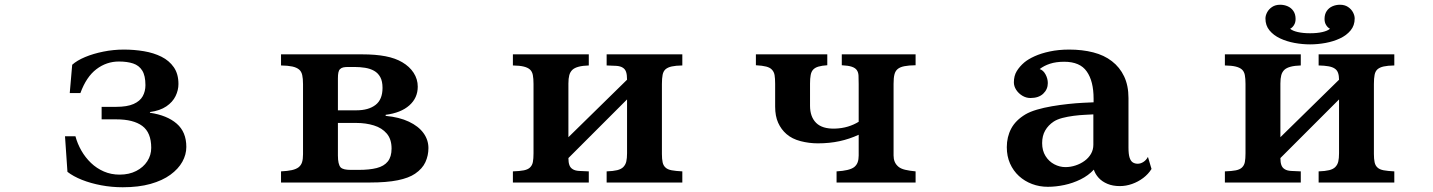

<svg xmlns="http://www.w3.org/2000/svg" viewBox="-20 -769 6040 809"><path d="M502 -560.1Q545.4 -560.1 586.4 -553.2Q627.4 -546.4 660.2 -530Q692.9 -513.7 712.4 -485.6Q731.9 -457.5 731.9 -415Q731.9 -389.2 719.7 -364Q707.5 -338.9 680.9 -320.8Q654.3 -302.7 611.8 -296.9V-293.9Q684.1 -283.2 724.6 -248Q765.1 -212.9 765.1 -149.9Q765.1 -117.7 748.3 -87.4Q731.4 -57.1 698 -32.7Q664.6 -8.3 614.3 5.9Q564 20 497.1 20Q450.7 20 406.5 11.7Q362.3 3.4 325.4 -11.2Q288.6 -25.9 264.2 -44.9L253.9 -194.8H297.9Q306.2 -163.6 322.8 -134.5Q339.4 -105.5 363.3 -82.5Q387.2 -59.6 417.7 -46.4Q448.2 -33.2 483.9 -33.2Q523.9 -33.2 554 -48.6Q584 -64 600.6 -89.6Q617.2 -115.2 617.2 -146Q617.2 -210.4 579.6 -238.3Q542 -266.1 470.2 -266.1H408.2V-318.8H469.2Q515.6 -318.8 542.7 -330.8Q569.8 -342.8 581.3 -363.5Q592.8 -384.3 592.8 -410.2Q592.8 -450.2 579.3 -471.7Q565.9 -493.2 541 -501.5Q516.1 -509.8 481 -509.8Q428.7 -509.8 386.2 -477.5Q343.8 -445.3 318.8 -377H273.9L284.2 -496.1Q304.2 -514.2 338.6 -528.6Q373 -543 415.5 -551.5Q458 -560.1 502 -560.1Z M1505.9 -540Q1562.5 -540 1604.2 -532Q1646 -523.9 1674.8 -506.8Q1705.6 -488.8 1722.9 -462.2Q1740.2 -435.5 1740.2 -403.8Q1740.2 -356.4 1704.8 -325Q1669.4 -293.5 1605 -285.2V-280.8Q1662.6 -275.4 1702.9 -256.3Q1743.2 -237.3 1764.2 -208.5Q1785.2 -179.7 1785.2 -145Q1785.2 -113.8 1772.5 -85.9Q1759.8 -58.1 1729 -37.1Q1702.6 -19 1656 -9.5Q1609.4 0 1539.1 0H1164.1V-46.9Q1191.9 -48.3 1209.7 -52.2Q1227.5 -56.2 1237.8 -64Q1248.5 -72.3 1252.7 -85.4Q1256.8 -98.6 1256.8 -119.1V-414.1Q1256.8 -438 1253.4 -452.9Q1250 -467.8 1240.2 -476.1Q1229.5 -484.9 1211.4 -488.8Q1193.4 -492.7 1164.1 -493.2V-540ZM1446.8 -486.8Q1435.1 -486.8 1426.8 -485.1Q1418.5 -483.4 1413.1 -478Q1407.7 -473.1 1405.8 -463.6Q1403.8 -454.1 1403.8 -439V-304.2H1481.9Q1532.7 -304.2 1562.3 -326.9Q1591.8 -349.6 1591.8 -398.9Q1591.8 -426.8 1582.3 -444.1Q1572.8 -461.4 1556.2 -470.7Q1539.6 -480 1518.1 -483.4Q1496.6 -486.8 1473.1 -486.8ZM1403.8 -113.8Q1403.8 -77.1 1415 -64Q1420.9 -58.1 1431.4 -55.7Q1441.9 -53.2 1457 -53.2H1492.2Q1536.6 -53.2 1567.4 -61Q1598.1 -68.8 1614 -88.6Q1629.9 -108.4 1629.9 -143.1Q1629.9 -182.6 1609.6 -206.3Q1589.4 -230 1555.4 -240.5Q1521.5 -251 1481 -251H1403.8Z M2141.1 -540H2460.9V-493.2Q2410.2 -491.7 2392.1 -475.1Q2382.3 -465.8 2378.7 -452.1Q2375 -438.5 2375 -417V-190.9L2622.1 -433.1Q2622.1 -454.6 2617.9 -466.3Q2613.8 -478 2604 -483.9Q2594.2 -490.2 2577.4 -491.5Q2560.5 -492.7 2536.1 -493.2V-540H2855V-493.2Q2827.1 -492.7 2810.5 -489Q2793.9 -485.4 2784.2 -477.1Q2774.9 -468.8 2772 -453.9Q2769 -439 2769 -415V-120.1Q2769 -99.1 2772 -85.2Q2774.9 -71.3 2784.2 -63Q2793 -54.7 2810.1 -51.5Q2827.1 -48.3 2855 -46.9V0H2536.1V-46.9Q2564 -47.9 2580.6 -52Q2597.2 -56.2 2606 -64.9Q2615.7 -74.7 2618.9 -88.4Q2622.1 -102.1 2622.1 -123V-350.1L2375 -103Q2375 -84.5 2379.2 -73.2Q2383.3 -62 2393.1 -56.2Q2402.8 -49.8 2419.7 -48.8Q2436.5 -47.9 2460.9 -46.9V0H2141.1V-46.9Q2170.4 -47.9 2187.3 -51.3Q2204.1 -54.7 2212.9 -63Q2222.7 -72.3 2225.3 -86.4Q2228 -100.6 2228 -123V-415Q2228 -438 2225.1 -452.9Q2222.2 -467.8 2212.9 -476.1Q2203.6 -484.4 2186.8 -488.5Q2169.9 -492.7 2141.1 -493.2Z M3165 -540H3465.8V-494.1Q3442.9 -492.7 3428.2 -488.3Q3413.6 -483.9 3405.8 -475.1Q3398.4 -466.8 3395.8 -452.6Q3393.1 -438.5 3393.1 -417V-323.2Q3393.1 -276.9 3418.9 -251.2Q3444.8 -225.6 3498 -227.1Q3527.3 -228 3552.5 -235.6Q3577.6 -243.2 3598.1 -255.9V-414.1Q3598.1 -435.5 3597.4 -450.2Q3596.7 -464.8 3589.8 -474.1Q3583.5 -482.9 3569.1 -487.8Q3554.7 -492.7 3526.9 -494.1V-540H3837.9V-494.1Q3808.6 -493.7 3790.3 -490Q3772 -486.3 3762.2 -478Q3752.4 -469.7 3748.8 -455.3Q3745.1 -440.9 3745.1 -416V-113.8Q3745.1 -99.1 3749.8 -87.6Q3754.4 -76.2 3765.1 -66.9Q3775.4 -58.1 3793.7 -53.7Q3812 -49.3 3837.9 -46.9V0H3504.9V-46.9Q3559.1 -49.8 3579.1 -64.9Q3589.4 -73.2 3593.8 -85.2Q3598.1 -97.2 3598.1 -113.8V-201.2Q3559.1 -183.1 3517.1 -174.1Q3475.1 -165 3425.8 -165Q3389.2 -165 3353.3 -174.3Q3317.4 -183.6 3293.9 -204.1Q3271.5 -223.6 3258.8 -251.7Q3246.1 -279.8 3246.1 -319.8V-416Q3246.1 -438.5 3243.7 -452.6Q3241.2 -466.8 3231.9 -476.1Q3224.1 -484.4 3208.3 -488.5Q3192.4 -492.7 3165 -494.1Z M4484.9 -560.1Q4540.5 -560.1 4586.4 -548.3Q4632.3 -536.6 4665 -511.2Q4698.2 -485.8 4716.6 -447Q4734.9 -408.2 4734.9 -356V-147Q4734.9 -119.1 4739.7 -104.5Q4744.6 -89.8 4753.4 -84.5Q4762.2 -79.1 4773.9 -79.1Q4786.1 -79.1 4797.9 -86.7Q4809.6 -94.2 4816.9 -107.9L4832 -57.1Q4818.4 -35.2 4796.9 -19Q4775.4 -2.9 4750 6.1Q4724.6 15.1 4698.2 15.1Q4668.9 15.1 4646.2 5.6Q4623.5 -3.9 4609.1 -19.8Q4594.7 -35.6 4588.9 -54.2Q4565.9 -29.3 4533.2 -13.2Q4500.5 2.9 4464.6 10.5Q4428.7 18.1 4395 18.1Q4359.9 18.1 4328.6 6.3Q4297.4 -5.4 4273.4 -27.3Q4249.5 -49.3 4235.8 -80.1Q4222.2 -110.8 4222.2 -148.9Q4222.2 -191.9 4240.7 -227.1Q4259.3 -262.2 4300.8 -287.1Q4319.8 -298.3 4348.9 -306.9Q4377.9 -315.4 4412.1 -321.3Q4446.3 -327.1 4480.7 -330.8Q4515.1 -334.5 4543.9 -335.9L4587.9 -337.9V-353Q4587.9 -427.2 4559.1 -467.8Q4530.8 -508.8 4463.9 -508.8Q4429.7 -508.8 4404.3 -500.5Q4378.9 -492.2 4360.8 -478Q4376 -473.1 4385.5 -455.3Q4395 -437.5 4395 -418.9Q4395 -392.6 4375.7 -374.3Q4356.4 -356 4321.8 -356Q4303.7 -356 4287.6 -365.7Q4271.5 -375.5 4261.7 -390.6Q4252 -405.8 4252 -421.9Q4252 -449.7 4264.2 -469.5Q4276.4 -489.3 4295.9 -505.9Q4312 -519.5 4339.4 -532Q4366.7 -544.4 4403.6 -552.2Q4440.4 -560.1 4484.9 -560.1ZM4550.8 -285.2Q4528.8 -284.2 4503.9 -281Q4479 -277.8 4456.5 -272Q4434.1 -266.1 4419.9 -256.8Q4397 -241.7 4384 -219.2Q4371.1 -196.8 4371.1 -166Q4371.1 -134.3 4385.3 -111.6Q4399.4 -88.9 4422.1 -76.9Q4444.8 -64.9 4469.2 -64.9Q4490.7 -64.9 4511.7 -71.8Q4532.7 -78.6 4549.8 -91.1Q4566.9 -103.5 4576.9 -120.8Q4586.9 -138.2 4586.9 -159.2V-287.1Z M5374 -749Q5391.1 -749 5406 -742.4Q5420.9 -735.8 5429.9 -722.4Q5439 -709 5439 -689Q5439 -673.8 5432.1 -663.1Q5425.3 -652.3 5416 -647.9Q5425.8 -639.2 5448 -634Q5470.2 -628.9 5500 -628.9Q5530.3 -628.9 5552.2 -634Q5574.2 -639.2 5584 -647.9Q5574.7 -652.3 5567.9 -663.1Q5561 -673.8 5561 -689Q5561 -709 5570.1 -722.4Q5579.1 -735.8 5594 -742.4Q5608.9 -749 5626 -749Q5646 -749 5659.9 -739.7Q5673.8 -730.5 5680.9 -717Q5688 -703.6 5688 -690.9Q5688 -661.6 5670.9 -640.9Q5653.8 -620.1 5626.2 -607.2Q5598.6 -594.2 5565.4 -588.1Q5532.2 -582 5500 -582Q5467.8 -582 5434.6 -588.1Q5401.4 -594.2 5373.8 -607.2Q5346.2 -620.1 5329.1 -640.9Q5312 -661.6 5312 -690.9Q5312 -703.6 5319.1 -717Q5326.2 -730.5 5340.1 -739.7Q5354 -749 5374 -749ZM5141.1 -540H5460.9V-493.2Q5410.2 -491.7 5392.1 -475.1Q5382.3 -465.8 5378.7 -452.1Q5375 -438.5 5375 -417V-190.9L5622.1 -433.1Q5622.1 -450.2 5617.9 -461.9Q5613.8 -473.6 5604 -480Q5594.2 -486.8 5577.4 -489.7Q5560.5 -492.7 5536.1 -493.2V-540H5855V-493.2Q5827.1 -492.7 5810.5 -489Q5793.9 -485.4 5784.2 -477.1Q5774.9 -468.8 5772 -453.9Q5769 -439 5769 -415V-120.1Q5769 -99.1 5772 -85.2Q5774.9 -71.3 5784.2 -63Q5793 -54.7 5810.1 -51.5Q5827.1 -48.3 5855 -46.9V0H5536.1V-46.9Q5564 -47.9 5580.6 -52Q5597.2 -56.2 5606 -64.9Q5615.7 -74.7 5618.9 -88.4Q5622.1 -102.1 5622.1 -123V-350.1L5375 -103Q5375 -84.5 5379.2 -73.2Q5383.3 -62 5393.1 -56.2Q5402.8 -49.8 5419.7 -48.8Q5436.5 -47.9 5460.9 -46.9V0H5141.1V-46.9Q5170.4 -47.9 5187.3 -51.3Q5204.1 -54.7 5212.9 -63Q5222.7 -72.3 5225.3 -86.4Q5228 -100.6 5228 -123V-415Q5228 -438 5225.1 -452.9Q5222.2 -467.8 5212.9 -476.1Q5203.6 -484.4 5186.8 -488.5Q5169.9 -492.7 5141.1 -493.2Z"/></svg>

Font: BIZ UDPMincho
Style: Bold
Weight: 700
Designer: TypeBank Co., Ltd.
Foundry: Morisawa Inc.
Version: Version 1.06